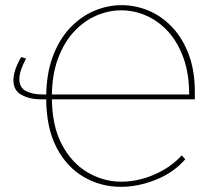

<svg xmlns="http://www.w3.org/2000/svg" viewBox="-20 -718 844 744"><path d="M448 6Q371 6 305 -32Q239 -70 199 -146.5Q159 -223 159 -339Q159 -430 184 -497.5Q209 -565 251 -609.5Q293 -654 345 -676Q397 -698 451 -698Q505 -698 555.5 -677Q606 -656 646.5 -613.5Q687 -571 711 -508Q735 -445 735 -361V-333H140Q96 -333 64 -350Q32 -367 32 -407Q32 -425 39 -447Q46 -469 62 -497L81 -491Q55 -443 55 -412Q55 -378 81 -365Q107 -352 144 -352H722L713 -344Q714 -428 692 -490.5Q670 -553 632.5 -594.5Q595 -636 547.5 -657Q500 -678 450 -678Q400 -678 352 -657Q304 -636 265.5 -594Q227 -552 204 -489Q181 -426 181 -342Q181 -231 219.5 -158.5Q258 -86 319.5 -50Q381 -14 450 -14Q515 -14 579 -42Q643 -70 684 -116L698 -101Q653 -49 584 -21.5Q515 6 448 6Z"/></svg>

Font: Bitter Thin
Style: Regular
Weight: 100
Designer: Sol Matas, and Bitter project Authors
Foundry: Sol Matas
Version: Version 2.002